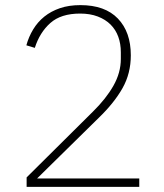

<svg xmlns="http://www.w3.org/2000/svg" viewBox="-20 -730 640 750"><path d="M524 0H84V-37L343 -294Q394 -344 423 -395Q452 -446 452 -500V-526Q452 -559 442 -586.5Q432 -614 412 -634Q392 -654 362 -665.5Q332 -677 293 -677Q218 -677 176.5 -640Q135 -603 116 -543L83 -553Q92 -586 109.5 -615Q127 -644 153 -665Q179 -686 214 -698Q249 -710 294 -710Q390 -710 440.5 -657.5Q491 -605 491 -514Q491 -443 458.5 -385.5Q426 -328 366 -270L125 -33H524Z"/></svg>

Font: IBM Plex Sans Arabic ExtLt
Style: Regular
Weight: 200
Designer: Mike Abbink, Paul van der Laan, Pieter van Rosmalen, Wael Morcos, Khajak Apelian
Foundry: Bold Monday
Version: Version 1.2